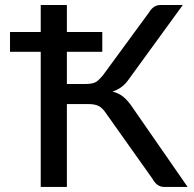

<svg xmlns="http://www.w3.org/2000/svg" viewBox="-20 -737 765 757"><path d="M243.7 -610.8H383.3V-532.7H243.7V-405.8H316.9Q351.1 -405.8 364.5 -418Q377.9 -430.2 385.7 -439.9L567.9 -688.5Q585 -717.3 613.3 -717.3H700.7L487.3 -423.8Q463.4 -388.7 423.8 -376Q450.7 -369.1 469.2 -352.8Q487.8 -336.4 505.4 -309.1L719.7 0H627Q598.6 0 581.1 -32.2L397.5 -291Q384.3 -311 369.4 -318.8Q354.5 -326.7 328.6 -326.7H243.7V0H140.6V-532.7H19.5V-610.8H140.6V-717.3H243.7Z"/></svg>

Font: Lato-Medium
Style: Regular
Weight: 500
Designer: Lukasz Dziedzic
Foundry: tyPoland Lukasz Dziedzic
Version: Version 2.006; 2014-01-15